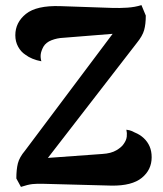

<svg xmlns="http://www.w3.org/2000/svg" viewBox="-20 -725 637 752"><path d="M62 7 44 -26Q44 -61 50 -85Q56 -109 78 -135L453 -635L465 -596L228 -577Q204 -576 182 -567.5Q160 -559 150 -542Q141 -525 139.5 -512Q138 -499 142 -485Q104 -492 79 -511Q62 -522 51 -542Q40 -562 40 -587Q40 -637 81.5 -670.5Q123 -704 216 -701L419 -694Q448 -693 478.5 -695Q509 -697 534 -705L551 -664Q551 -630 544.5 -607Q538 -584 516 -557L137 -67L119 -103L381 -122Q415 -124 436 -136.5Q457 -149 465 -162Q475 -176 476.5 -190Q478 -204 475 -217Q489 -215 495.5 -212Q502 -209 508 -206Q528 -198 543 -184Q558 -170 566 -151.5Q574 -133 574 -109Q574 -60 535.5 -28.5Q497 3 417 2L153 -5Q125 -6 107 -4Q89 -2 62 7Z"/></svg>

Font: Arima Thin
Style: Regular
Weight: 100
Designer: Joana Correia and Natanael Gama
Foundry: NDISCOVER
Version: Version 1.101;gftools[0.9.23]